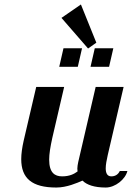

<svg xmlns="http://www.w3.org/2000/svg" viewBox="-20 -829 590 859"><path d="M342 -809 255 -749 374 -612 411 -638ZM404 -613 385 -530H468L487 -613ZM264 -613 245 -530H328L347 -613ZM408 -440 330 -104C328 -94 326 -84 326 -75C326 -71 327 -66 327 -62C312 -51 292 -40 258 -40C225 -40 200 -56 200 -115C200 -140 205 -171 214 -212L267 -440H142L86 -200C79 -169 75 -141 75 -117C75 -31 123 10 232 10C279 10 326 -11 349 -21C368 -2 402 10 453 10C496 10 541 -27 550 -64H516C508 -47 494 -40 478 -40C460 -40 453 -54 453 -76C453 -92 457 -113 462 -135L533 -440Z"/></svg>

Font: Pfennig
Style: BoldItalic
Weight: 700
Italic angle: -13°
Version: Version 20100423